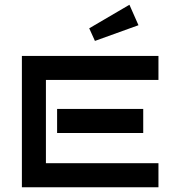

<svg xmlns="http://www.w3.org/2000/svg" viewBox="-20 -787 725 807"><path d="M646 0H72V-552H646V-451H173V-101H646ZM582 -228H220V-329H582ZM562 -681 379 -615 355 -668 524 -767Z"/></svg>

Font: Bruno Ace SC
Style: Regular
Weight: 400
Version: Version 1.100; ttfautohint (v1.8.4.7-5d5b);gftools[0.9.27]